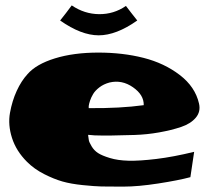

<svg xmlns="http://www.w3.org/2000/svg" viewBox="-20 -718 775 712"><path d="M489 -642Q411 -587 346 -587Q281 -587 203 -642Q209 -649 225 -670Q241 -691 246 -698Q293 -666 347.5 -665.5Q402 -665 447 -696Q453 -688 468.5 -668Q484 -648 489 -642ZM386 -412Q364 -406 348.5 -394Q333 -382 325.5 -369.5Q318 -357 314 -345Q310 -333 309 -325V-317Q426 -316 513 -328Q514 -366 473 -394.5Q432 -423 386 -412ZM307 -218Q307 -217 307 -215Q308 -205 309.5 -197.5Q311 -190 320 -175Q329 -160 343.5 -150.5Q358 -141 387.5 -132Q417 -123 457 -122Q497 -121 559.5 -128.5Q622 -136 700 -155L686 -61Q641 -49 566.5 -37.5Q492 -26 439 -26Q433 -26 421 -26Q380 -26 356 -26.5Q332 -27 287.5 -31.5Q243 -36 211.5 -45Q180 -54 143.5 -72.5Q107 -91 80 -118Q40 -158 24.5 -206.5Q9 -255 17 -299.5Q25 -344 42 -381Q59 -418 82 -443Q114 -480 183.5 -501.5Q253 -523 345 -523Q435 -523 512 -503.5Q589 -484 646.5 -440Q704 -396 718 -334Q725 -304 706 -281.5Q687 -259 651 -247Q615 -235 570 -227Q525 -219 479 -217.5Q433 -216 394.5 -215.5Q356 -215 331 -216Z"/></svg>

Font: LONDON PRESLEY
Style: Regular
Weight: 400
Version: Version 001.000